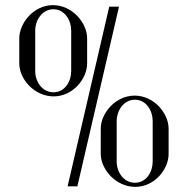

<svg xmlns="http://www.w3.org/2000/svg" viewBox="-20 -725 732 747"><path d="M55 -478C55 -418 113 -350 189 -350C264 -350 319 -419 319 -478V-576C319 -635 262 -705 186 -705C110 -705 55 -634 55 -576ZM243 0H281L443 -699H405ZM117 -607C117 -645 143 -689 188 -689C232 -689 257 -645 257 -607V-448C257 -409 233 -366 188 -366C143 -366 117 -409 117 -448ZM372 -126C372 -67 430 2 506 2C582 2 636 -67 636 -126V-225C636 -283 580 -353 504 -353C428 -353 372 -283 372 -225ZM434 -255C434 -293 460 -337 505 -337C550 -337 574 -293 574 -255V-96C574 -57 550 -14 505 -14C460 -14 434 -57 434 -96Z"/></svg>

Font: Emberly
Style: Regular
Weight: 400
Designer: Rajesh Rajput
Foundry: Rajesh Rajput
Version: Version 1.000